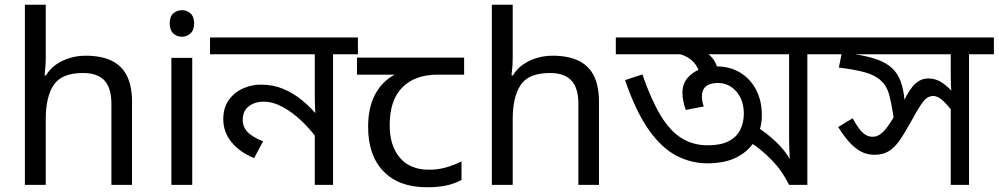

<svg xmlns="http://www.w3.org/2000/svg" viewBox="-20 -780 4213 810"><path d="M173 -537Q173 -518 171.5 -498Q170 -478 168 -462H174Q191 -490 217 -508Q243 -526 275 -535.5Q307 -545 341 -545Q406 -545 449.5 -524.5Q493 -504 515 -461Q537 -418 537 -349V0H450V-343Q450 -408 421 -440Q392 -472 330 -472Q240 -472 206.5 -421.5Q173 -371 173 -277V0H85V-760H173Z M791 -536V0H703V-536ZM748 -737Q768 -737 783.5 -723.5Q799 -710 799 -681Q799 -653 783.5 -639Q768 -625 748 -625Q726 -625 711 -639Q696 -653 696 -681Q696 -710 711 -723.5Q726 -737 748 -737Z M1490 -622V-551H1385V0H1308V-243L1324 -187Q1291 -233 1252 -270Q1213 -307 1172 -329Q1131 -351 1092 -351Q1055 -351 1029.5 -331.5Q1004 -312 1004 -274Q1004 -244 1025 -222.5Q1046 -201 1090 -184L1052 -113Q991 -138 956.5 -180.5Q922 -223 922 -277Q922 -326 945.5 -358.5Q969 -391 1005.5 -407Q1042 -423 1080 -423Q1132 -423 1175 -405Q1218 -387 1255.5 -356Q1293 -325 1327 -284L1313 -280Q1310 -303 1309 -325.5Q1308 -348 1308 -371V-551H866V-622Z M1781 10Q1663 10 1598 -57Q1533 -124 1533 -245Q1533 -325 1562 -380.5Q1591 -436 1645 -465H1486V-537H1938V-465H1825Q1731 -465 1677.5 -411.5Q1624 -358 1624 -252Q1624 -165 1667 -114.5Q1710 -64 1790 -64Q1827 -64 1861 -73.5Q1895 -83 1927 -99V-21Q1898 -5 1863 2.5Q1828 10 1781 10Z M2143 -537Q2143 -518 2141.5 -498Q2140 -478 2138 -462H2144Q2161 -490 2187 -508Q2213 -526 2245 -535.5Q2277 -545 2311 -545Q2376 -545 2419.5 -524.5Q2463 -504 2485 -461Q2507 -418 2507 -349V0H2420V-343Q2420 -408 2391 -440Q2362 -472 2300 -472Q2210 -472 2176.5 -421.5Q2143 -371 2143 -277V0H2055V-760H2143Z M3491 -622V-551H3386V0H3309Q3280 -59 3237 -103.5Q3194 -148 3145 -180L3170 -246Q3208 -224 3249 -186Q3290 -148 3312 -109Q3311 -124 3310.5 -137Q3310 -150 3309.5 -164Q3309 -178 3309 -194V-551H2578V-622ZM2964 -91Q2896 -91 2834 -123Q2772 -155 2717.5 -231.5Q2663 -308 2617 -442L2690 -466Q2726 -362 2765.5 -295.5Q2805 -229 2854 -198Q2903 -167 2966 -167Q3021 -167 3054.5 -184.5Q3088 -202 3103 -232.5Q3118 -263 3118 -300Q3118 -358 3086.5 -394Q3055 -430 3008 -430Q2975 -430 2958 -415.5Q2941 -401 2941 -372Q2941 -365 2943 -353Q2945 -341 2949 -331L2873 -316Q2866 -337 2862.5 -354.5Q2859 -372 2859 -388Q2859 -425 2879.5 -450Q2900 -475 2932.5 -487.5Q2965 -500 3001 -500Q3060 -500 3103 -473.5Q3146 -447 3170 -401Q3194 -355 3194 -294Q3194 -240 3169 -193.5Q3144 -147 3093 -119Q3042 -91 2964 -91ZM2932 -465Q2927 -497 2902.5 -521.5Q2878 -546 2831 -556L2855 -601L2900 -589Q2957 -567 2982 -539Q3007 -511 3011 -468Z M4173 -622V-551H4068V0H3991V-353L4014 -290Q3983 -331 3960.5 -353Q3938 -375 3917 -375Q3903 -375 3891 -367Q3879 -359 3864 -336.5Q3849 -314 3824 -268Q3797 -219 3775 -187.5Q3753 -156 3728.5 -141.5Q3704 -127 3669 -127Q3642 -127 3617.5 -138Q3593 -149 3568.5 -174.5Q3544 -200 3516 -244L3577 -281Q3604 -233 3622 -218Q3640 -203 3661 -203Q3678 -203 3693.5 -213.5Q3709 -224 3727.5 -250Q3746 -276 3770 -321L3793 -354Q3819 -408 3843 -428.5Q3867 -449 3896 -449Q3929 -449 3955.5 -430.5Q3982 -412 4017 -374L3997 -373Q3993 -396 3992 -416.5Q3991 -437 3991 -458V-551H3471V-622ZM3752 -271Q3742 -339 3731.5 -379Q3721 -419 3695 -441Q3670 -464 3627 -475.5Q3584 -487 3519 -495L3534 -571L3588 -551Q3645 -542 3683 -528Q3721 -514 3744.5 -491.5Q3768 -469 3780 -436Q3792 -403 3796 -356Z"/></svg>

Font: lbangla05
Style: Book
Weight: 400
Designer: Jelle Bosma - Monotype Design Team
Foundry: Monotype Imaging Inc.
Version: Version 2.003